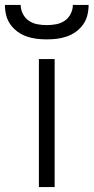

<svg xmlns="http://www.w3.org/2000/svg" viewBox="-40 -760 380 780"><path d="M118 0V-520H182V0ZM150 -600Q129 -600 108.5 -602.5Q88 -605 68 -612Q48 -619 31 -631.5Q14 -644 2 -661Q-10 -678 -15 -698.5Q-20 -719 -20 -740H44Q44 -721 53 -703.5Q62 -686 77.5 -675.5Q93 -665 112 -661.5Q131 -658 150 -658Q169 -658 188 -661.5Q207 -665 222.5 -675.5Q238 -686 247 -703.5Q256 -721 256 -740H320Q320 -719 315 -698.5Q310 -678 298 -661Q286 -644 269 -631.5Q252 -619 232 -612Q212 -605 191.5 -602.5Q171 -600 150 -600Z"/></svg>

Font: Iosevka Aile Custom Light
Style: Regular
Weight: 300
Designer: Belleve Invis
Foundry: Belleve Invis
Version: Version 17.0.2; ttfautohint (v1.8.3)